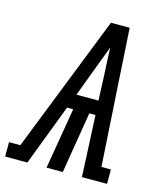

<svg xmlns="http://www.w3.org/2000/svg" viewBox="-157 -818 768 901"><g transform="rotate(15 226.5 -367.5)"><path d="M-47 0V-70H8L270 -735H361L376 -490L402 -70H448V0H326L312 -298H282L233 0H154L204 -297H174L61 0ZM308 -367 303 -490Q301 -523 299.5 -556Q298 -589 297 -622Q284 -589 272 -556Q260 -523 247 -490L201 -367Z"/></g></svg>

Font: Iosevka Slab Oblique
Style: Regular
Weight: 400
Italic angle: -9°
Monospace: yes
Designer: Belleve Invis
Foundry: Belleve Invis
Version: Version 11.1.1; ttfautohint (v1.8.3)